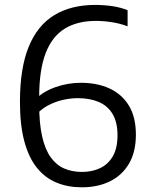

<svg xmlns="http://www.w3.org/2000/svg" viewBox="-20 -770 616 799"><path d="M320.5 9.5Q263 9.5 215.8 -9.8Q168.5 -29 134.2 -71Q100 -113 81.5 -181Q63 -249 63 -346Q63 -485.5 99.2 -574.8Q135.5 -664 205.5 -706.8Q275.5 -749.5 376 -749.5Q412 -749.5 446.8 -744.5Q481.5 -739.5 511 -727.5V-660.5Q481 -672 446.5 -677.5Q412 -683 379 -683Q301 -683 248.5 -650.2Q196 -617.5 169.5 -547.5Q143 -477.5 143 -365.5V-337Q143 -256 155.5 -201.5Q168 -147 191.5 -114.8Q215 -82.5 248 -68.5Q281 -54.5 321 -54.5Q363.5 -54.5 397 -70.5Q430.5 -86.5 449.8 -120.2Q469 -154 469 -207Q469 -261 448.8 -295.2Q428.5 -329.5 391.2 -345.5Q354 -361.5 304 -361.5Q273.5 -361.5 240.8 -354Q208 -346.5 178 -330.2Q148 -314 126.5 -287.5V-355.5Q158 -388.5 209.8 -407Q261.5 -425.5 317 -425.5Q384 -425.5 435.5 -402Q487 -378.5 516.2 -330.8Q545.5 -283 545.5 -209.5Q545.5 -138 516.8 -89Q488 -40 437.2 -15.2Q386.5 9.5 320.5 9.5Z"/></svg>

Font: Encode Sans Condensed Thin
Style: Regular
Weight: 400
Version: Version 3.002